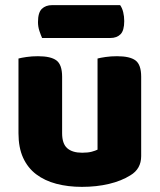

<svg xmlns="http://www.w3.org/2000/svg" viewBox="-20 -712 622 748"><path d="M52 -484Q63 -487 83.5 -490Q104 -493 128 -493Q178 -493 200 -476.5Q222 -460 222 -413V-193Q222 -152 242 -134.5Q262 -117 300 -117Q323 -117 337.5 -121Q352 -125 360 -129V-484Q371 -487 391.5 -490Q412 -493 436 -493Q486 -493 508 -476.5Q530 -460 530 -413V-104Q530 -54 488 -29Q453 -7 404.5 4.5Q356 16 299 16Q245 16 199.5 4Q154 -8 121 -33Q88 -58 70 -97.5Q52 -137 52 -193ZM144 -564Q139 -575 133.5 -591.5Q128 -608 128 -626Q128 -663 143 -677.5Q158 -692 183 -692H448Q456 -681 460 -664.5Q464 -648 464 -630Q464 -593 449.5 -578.5Q435 -564 410 -564Z"/></svg>

Font: Baloo 2 Latin ExtraBold
Style: Regular
Weight: 400
Designer: Sarang Kulkarni and Ek Type
Foundry: Ek Type
Version: Version 1.001